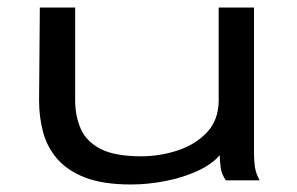

<svg xmlns="http://www.w3.org/2000/svg" viewBox="-20 -480 790 511"><path d="M329 11Q254 11 206.5 -7.5Q159 -26 132 -57.5Q105 -89 94.5 -129Q84 -169 84 -212L86 -460H180V-214Q180 -171 195 -137Q210 -103 248 -83.5Q286 -64 356 -64Q405 -64 452.5 -79.5Q500 -95 531 -128Q562 -161 562 -213V-460H656V-72Q656 -53 658.5 -35.5Q661 -18 671 0H581Q570 -16 567.5 -33Q565 -50 565 -67Q543 -42 504.5 -24.5Q466 -7 419.5 2Q373 11 329 11Z"/></svg>

Font: Inconsolata ExtraExpanded Medium
Style: Regular
Weight: 500
Width: 8
Monospace: yes
Designer: Raph Levien, Cyreal, Brenton Simpson
Foundry: Raph Levien, Cyreal, Google
Version: Version 3.001; ttfautohint (v1.8.2.53-6de2)